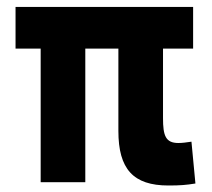

<svg xmlns="http://www.w3.org/2000/svg" viewBox="-20 -538 626 567"><path d="M477.5 9.8C512.2 9.8 529.8 8.3 557.1 3.9L545.4 -119.6C529.3 -117.2 518.1 -115.7 506.8 -115.7C468.8 -115.7 461.4 -137.7 461.4 -189V-394.5H550.3V-517.6H25.9V-394.5H100.1V0H231.9V-394.5H329.6V-151.4C329.6 -38.6 373.5 9.8 477.5 9.8Z"/></svg>

Font: CaskaydiaCove Nerd Font
Style: Bold
Weight: 700
Designer: Aaron Bell
Foundry: Saja Typeworks
Version: Version 2111.1;Nerd Fonts 2.3.0